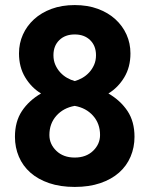

<svg xmlns="http://www.w3.org/2000/svg" viewBox="-20 -729 590 758"><path d="M275 9Q218 9 174 -6Q130 -21 100 -47.5Q70 -74 54.5 -110.5Q39 -147 39 -189Q39 -249 66.5 -290.5Q94 -332 142 -360Q104 -383 79.5 -423.5Q55 -464 55 -518Q55 -558 70.5 -592.5Q86 -627 114.5 -653Q143 -679 183.5 -694Q224 -709 275 -709Q326 -709 366.5 -694Q407 -679 435.5 -653Q464 -627 479.5 -592.5Q495 -558 495 -518Q495 -464 470.5 -423.5Q446 -383 408 -360Q456 -332 483.5 -290.5Q511 -249 511 -189Q511 -147 495.5 -110.5Q480 -74 450 -47.5Q420 -21 376 -6Q332 9 275 9ZM275 -107Q320 -107 347.5 -133.5Q375 -160 375 -196Q375 -241 347.5 -272Q320 -303 275 -311Q230 -303 202.5 -272Q175 -241 175 -196Q175 -160 202.5 -133.5Q230 -107 275 -107ZM275 -593Q237 -593 214 -570.5Q191 -548 191 -511Q191 -490 198.5 -473Q206 -456 218 -443Q230 -430 245 -421.5Q260 -413 275 -409Q290 -413 305 -421.5Q320 -430 332 -443Q344 -456 351.5 -473Q359 -490 359 -511Q359 -548 336 -570.5Q313 -593 275 -593Z"/></svg>

Font: Golos UI VF
Style: Regular
Weight: 400
Designer: A.Korolkova, Vitaly Kuzmin
Foundry: ParaType Ltd
Version: Version 2.000